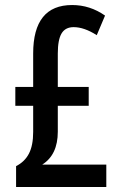

<svg xmlns="http://www.w3.org/2000/svg" viewBox="-20 -744 481 764"><path d="M267 -724Q338 -724 398 -682L365 -604Q315 -636 273 -636Q240 -636 225 -611Q210 -586 210 -531V-398H333V-323H210V-220Q210 -128 148 -89H403V0H44V-83Q78 -100 95 -132.5Q112 -165 112 -219V-323H41V-398H112V-531Q112 -724 267 -724Z"/></svg>

Font: Noto Sans Georgian ExtraCondensed Medium
Style: Regular
Weight: 500
Width: 2
Designer: Monotype Design Team, Akaki Razmadze
Foundry: Google LLC
Version: Version 2.005; ttfautohint (v1.8.4.7-5d5b)